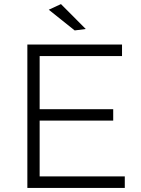

<svg xmlns="http://www.w3.org/2000/svg" viewBox="-20 -917 688 937"><path d="M589 0H113.5V-699.5H575.5V-643.5H173.5V-384H532.5V-328.5H173.5V-56H589ZM344.5 -768.5 218 -869.5 277.5 -897 398.5 -775.5Z"/></svg>

Font: Argentum Novus Light
Style: Regular
Weight: 300
Designer: Julieta Ulanovsky (font) & Cristiano Sobral (main changes)
Foundry: Julieta Ulanovsky (font) & Cristiano Sobral (main changes)
Version: Version 3.00;November 27, 2020;FontCreator 13.0.0.2655 64-bi